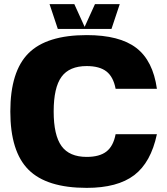

<svg xmlns="http://www.w3.org/2000/svg" viewBox="-20 -890 810 930"><path d="M540 -240H740Q711 -103 630 -41.5Q549 20 400 20Q206 20 118 -68Q30 -156 30 -350Q30 -544 118 -632Q206 -720 400 -720Q559 -720 640 -658Q721 -596 740 -460H540Q529 -518 495.5 -544Q462 -570 400 -570Q316 -570 278 -518Q240 -466 240 -350Q240 -235 278 -182.5Q316 -130 400 -130Q462 -130 495.5 -156Q529 -182 540 -240ZM560 -870 520 -750H260L220 -870H340L390 -760L440 -870Z"/></svg>

Font: Fivo Sans Modern Heavy
Style: Regular
Weight: 900
Designer: Alexander Slobzheninov
Foundry: Alexander Slobzheninov
Version: 1.0